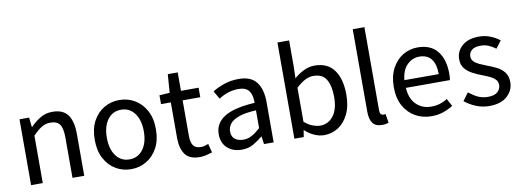

<svg xmlns="http://www.w3.org/2000/svg" viewBox="-58 -1048 3795 1398"><g transform="rotate(-10 1839.5 -349.0)"><path d="M81.1 0V-486.8H152.3L159.7 -417H163.1Q197.3 -451.7 236.3 -475.3Q275.4 -499 325.7 -499Q404.3 -499 439.2 -450.9Q474.1 -402.8 474.1 -309.6V0H387.2V-297.9Q387.2 -365.2 367.2 -394.5Q347.2 -423.8 297.9 -423.8Q261.2 -423.8 232.2 -405.5Q203.1 -387.2 167.5 -351.1V0Z M820.3 12.2Q759.3 12.2 708 -17.6Q656.7 -47.4 625.7 -104.5Q594.7 -161.6 594.7 -243.2Q594.7 -326.2 625.7 -383.1Q656.7 -439.9 708 -469.5Q759.3 -499 820.3 -499Q881.3 -499 932.6 -469.5Q983.9 -439.9 1015.4 -383.1Q1046.9 -326.2 1046.9 -243.2Q1046.9 -161.6 1015.4 -104.5Q983.9 -47.4 932.6 -17.6Q881.3 12.2 820.3 12.2ZM820.3 -60.1Q883.3 -60.1 920.4 -110.1Q957.5 -160.2 957.5 -243.2Q957.5 -327.1 920.4 -377.2Q883.3 -427.2 820.3 -427.2Q757.8 -427.2 720.9 -377.2Q684.1 -327.1 684.1 -243.2Q684.1 -160.2 720.9 -110.1Q757.8 -60.1 820.3 -60.1Z M1328.1 12.2Q1249.5 12.2 1218.5 -33.4Q1187.5 -79.1 1187.5 -152.3V-416.5H1115.2V-481.9L1191.4 -486.8L1201.7 -623H1274.9V-486.8H1405.3V-416.5H1274.9V-151.4Q1274.9 -106.4 1291.3 -82.5Q1307.6 -58.6 1348.6 -58.6Q1361.8 -58.6 1376.7 -62.7Q1391.6 -66.9 1403.3 -71.3L1419.9 -5.9Q1399.4 0.5 1376 6.3Q1352.5 12.2 1328.1 12.2Z M1637.7 12.2Q1572.8 12.2 1531.7 -25.1Q1490.7 -62.5 1490.7 -127.9Q1490.7 -207 1561.3 -252.7Q1631.8 -298.3 1788.1 -307.6Q1788.1 -343.8 1779.5 -370.6Q1771 -397.5 1749.3 -412.4Q1727.5 -427.2 1688.5 -427.2Q1646.5 -427.2 1609.1 -414.3Q1571.8 -401.4 1542.5 -381.8L1508.3 -441.4Q1543 -463.9 1593.8 -481.4Q1644.5 -499 1703.1 -499Q1793.5 -499 1834 -446Q1874.5 -393.1 1874.5 -297.4V0H1803.2L1795.4 -57.6H1793.5Q1758.8 -28.8 1722.9 -8.3Q1687 12.2 1637.7 12.2ZM1661.6 -57.6Q1696.3 -57.6 1725.6 -74Q1754.9 -90.3 1788.1 -120.6V-252Q1707 -248 1660.6 -231.2Q1614.3 -214.4 1595 -189.2Q1575.7 -164.1 1575.7 -133.8Q1575.7 -93.8 1599.9 -75.7Q1624 -57.6 1661.6 -57.6Z M2246.6 12.2Q2211.9 12.2 2175.8 -3.7Q2139.6 -19.5 2107.9 -48.3H2104.5L2097.2 0H2027.8V-711.4H2114.3V-518.6L2111.8 -432.1Q2145 -460.9 2183.8 -480Q2222.7 -499 2263.7 -499Q2360.8 -499 2408.4 -432.6Q2456.1 -366.2 2456.1 -250.5Q2456.1 -165.5 2427.2 -106.7Q2398.4 -47.9 2351.1 -17.8Q2303.7 12.2 2246.6 12.2ZM2230.5 -61Q2290.5 -61 2328.1 -110.1Q2365.7 -159.2 2365.7 -249.5Q2365.7 -330.6 2338.1 -378.4Q2310.5 -426.3 2241.7 -426.3Q2210.4 -426.3 2179.2 -409.7Q2147.9 -393.1 2114.3 -361.3V-110.4Q2145.5 -83 2176 -72Q2206.5 -61 2230.5 -61Z M2674.8 12.2Q2626 12.2 2605.2 -17.6Q2584.5 -47.4 2584.5 -102.1V-711.4H2670.9V-95.7Q2670.9 -76.2 2678 -68.1Q2685.1 -60.1 2694.3 -60.1Q2697.8 -60.1 2701.7 -60.3Q2705.6 -60.5 2712.4 -62L2723.6 3.4Q2715.3 7.3 2703.6 9.8Q2691.9 12.2 2674.8 12.2Z M3040 12.2Q2975.1 12.2 2921.9 -17.8Q2868.7 -47.9 2837.2 -104.7Q2805.7 -161.6 2805.7 -243.2Q2805.7 -324.7 2836.2 -381.8Q2866.7 -439 2916.5 -469Q2966.3 -499 3024.9 -499Q3122.6 -499 3171.6 -437.7Q3220.7 -376.5 3220.7 -270Q3220.7 -256.8 3219.7 -244.9Q3218.8 -232.9 3217.3 -223.6H2891.6Q2896 -145 2939.5 -101.1Q2982.9 -57.1 3051.3 -57.1Q3085 -57.1 3114.3 -65.9Q3143.6 -74.7 3170.4 -92.3L3200.7 -36.1Q3168.9 -15.6 3129.2 -1.7Q3089.4 12.2 3040 12.2ZM2890.6 -280.8H3144.5Q3144.5 -355 3114.7 -392.8Q3085 -430.7 3026.9 -430.7Q2974.6 -430.7 2936 -392.3Q2897.5 -354 2890.6 -280.8Z M3467.8 12.2Q3416.5 12.2 3369.4 -7.3Q3322.3 -26.9 3287.6 -55.7L3330.1 -112.8Q3361.8 -87.4 3394.8 -71.3Q3427.7 -55.2 3470.7 -55.2Q3518.1 -55.2 3541 -76.2Q3564 -97.2 3564 -127.4Q3564 -152.3 3547.6 -168.7Q3531.2 -185.1 3505.9 -196.8Q3480.5 -208.5 3453.6 -218.3Q3419.9 -231 3386.7 -248.3Q3353.5 -265.6 3331.5 -292.5Q3309.6 -319.3 3309.6 -360.4Q3309.6 -419.9 3354.5 -459.5Q3399.4 -499 3479 -499Q3524.9 -499 3564 -483.2Q3603 -467.3 3631.8 -444.3L3590.3 -390.1Q3565.4 -408.7 3539.3 -420.2Q3513.2 -431.6 3479.5 -431.6Q3435.1 -431.6 3414.1 -413.1Q3393.1 -394.5 3393.1 -367.2Q3393.1 -344.7 3408.4 -329.3Q3423.8 -314 3448.2 -302.7Q3472.7 -291.5 3500 -281.2Q3534.7 -268.6 3568.8 -251.7Q3603 -234.9 3625.2 -206.8Q3647.5 -178.7 3647.5 -132.3Q3647.5 -73.2 3601.3 -30.5Q3555.2 12.2 3467.8 12.2Z"/></g></svg>

Font: Varta Medium
Style: Regular
Weight: 500
Designer: Joana Correia, Viktoriya Grabowska, Eben Sorkin
Foundry: Sorkin Type Co.
Version: Version 1.004